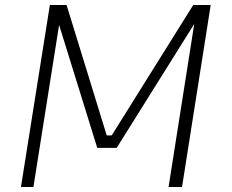

<svg xmlns="http://www.w3.org/2000/svg" viewBox="-20 -750 929 770"><path d="M64 0 180 -730H247L408 -207H428L755 -730H825L710 0H656L759 -654L448 -157H370L217 -650L114 0Z"/></svg>

Font: Sora ExtraLight
Style: Italic
Weight: 200
Designer: Jonathan Barnbrook, Juli√°n Moncada
Version: Version 1.000